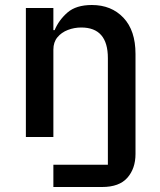

<svg xmlns="http://www.w3.org/2000/svg" viewBox="-20 -548 640 768"><path d="M193.5 200V111H411.5V-315.5Q411.5 -438 305 -438Q277 -438 251.5 -428.2Q226 -418.5 209.8 -399Q193.5 -379.5 193.5 -349.5V0H83.5V-516H193.5V-427.5H198.5Q215.5 -468 250 -498Q284.5 -528 347.5 -528Q425.5 -528 473.8 -477Q522 -426 522 -332.5V68Q522 126 489.5 163Q457 200 388.5 200Z"/></svg>

Font: Lilex Medium
Style: Regular
Weight: 500
Designer: Mike Abbink, Paul van der Laan, Pieter van Rosmalen, Mikhael Khrustik
Foundry: Mikhael Khrustik
Version: Version 1.100